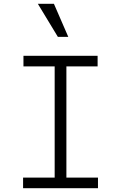

<svg xmlns="http://www.w3.org/2000/svg" viewBox="-20 -995 640 1015"><path d="M102 0H498V-56H331V-644H496V-700H104V-644H269V-56H102ZM286 -800 180 -975H265L341 -800Z"/></svg>

Font: CommitMonoV143 ExtLt
Style: Regular
Weight: 200
Monospace: yes
Designer: Eigil Nikolajsen
Foundry: Eigil Nikolajsen
Version: Version 1.143